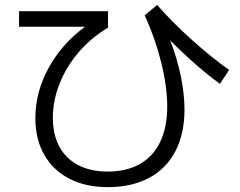

<svg xmlns="http://www.w3.org/2000/svg" viewBox="-20 -731 978 782"><path d="M124 -250Q124 -355.5 177.5 -453.6Q231 -551.8 326.2 -622.1H57.6V-685.5H419.9V-618.2Q352.5 -578.6 301.5 -519.5Q250.5 -460.4 222.9 -390.9Q195.3 -321.3 195.3 -251Q195.3 -183.1 221.9 -133.8Q248.5 -84.5 298.8 -58.3Q349.1 -32.2 418.9 -32.2Q495.6 -32.2 550 -63.2Q604.5 -94.2 632.8 -153.8Q661.1 -213.4 661.1 -296.9Q661.1 -377.4 636.7 -476.3Q612.3 -575.2 569.3 -668.9L620.1 -710.9Q675.3 -647 755.6 -574Q835.9 -501 913.1 -446.3L876 -389.6Q782.2 -457 673.3 -566.4Q701.2 -494.1 716.3 -421.1Q731.4 -348.1 731.4 -285.2Q731.4 -186 694.3 -115Q657.2 -43.9 586.9 -6.3Q516.6 31.2 418.9 31.2Q329.1 31.2 262.5 -3.2Q195.8 -37.6 159.9 -101.1Q124 -164.6 124 -250Z"/></svg>

Font: Pretendard
Style: Regular
Weight: 400
Designer: Base glyphs from Inter by Rasmus Andersson; Hangeul glyphs from Noto Sans CJK(Source Han Sans) by Jang Soo-young and Kan
Foundry: Kil Hyung-jin
Version: Version 1.309